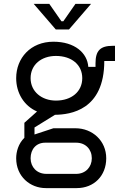

<svg xmlns="http://www.w3.org/2000/svg" viewBox="-20 -765 640 985"><path d="M267 -249C194 -249 137 -295 137 -364C137 -433 192 -478 267 -478C347 -478 402 -433 402 -364C402 -295 347 -249 267 -249ZM215 200H374C462 200 525 137 525 47C525 -43 454 -107 367 -107H254L157 -75V-111L262 -176C340 -177 515 -199 515 -452H570V-530H559C494 -530 470 -505 470 -440V-422H433C428 -493 364 -551 254 -551C137 -551 63 -467 63 -364C63 -288 103 -222 170 -193L105 -135V-58C74 -28 63 14 63 47C63 141 135 200 215 200ZM233 -745H153L266 -614H334L447 -745H367L305 -656H295ZM137 47C137 0 166 -33 212 -33H371C419 -33 451 1 451 47C451 92 419 127 371 127H218C169 127 137 92 137 47Z"/></svg>

Font: Fliege Mono Light
Style: Regular
Weight: 300
Version: Version 0.020;Glyphs 3.3 (3306)